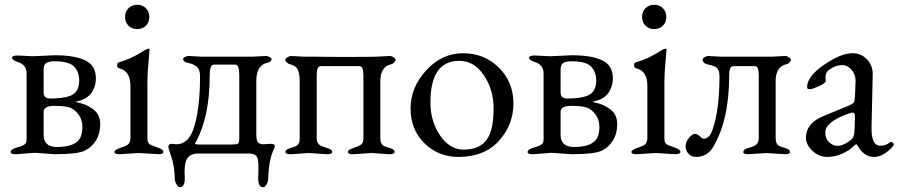

<svg xmlns="http://www.w3.org/2000/svg" viewBox="-20 -634 3712 793"><path d="M160.2 -171.9V-77.1Q160.2 -27.3 214.8 -26.9Q293 -26.9 312 -65.9Q320.3 -84 320.3 -111.3Q320.3 -138.7 304.7 -160.6Q289.1 -182.1 269 -189.5Q249 -196.8 204.6 -196.8Q160.2 -196.8 160.2 -171.9ZM376 -311Q376 -272 352.1 -243.2Q332 -222.2 299.8 -215.8Q287.6 -213.9 299.8 -210.9Q336.9 -204.1 365.2 -182.6Q393.6 -161.1 394 -122.1Q394 -83 377 -54.7Q359.9 -26.4 330.1 -11.7Q300.3 2.9 205.1 2.9L124 -2.9L46.9 2.9H43.9Q23.9 2.9 23.9 -5.9Q23.4 -18.1 53.7 -25.9Q84 -33.7 87.9 -45.9Q89.8 -50.8 89.8 -59.1V-330.1Q89.8 -367.2 53.2 -377.9Q30.3 -385.7 29.8 -395.5Q30.3 -404.8 53.2 -404.8L111.8 -401.9H122.1L206.1 -405.8Q288.1 -405.8 332 -384.8Q376 -363.8 376 -311ZM160.2 -252Q160.2 -227.1 187.5 -227.1Q239.3 -227.1 269 -237.8Q307.1 -252 307.1 -301.8Q307.1 -336.9 286.1 -358.9Q265.1 -380.9 206.1 -380.9Q179.7 -380.9 169.9 -373Q160.2 -365.2 160.2 -348.1Z M480.5 -24.4Q508.8 -33.2 513.7 -43Q518.6 -52.7 518.6 -62V-278.8Q518.6 -341.8 471.7 -352.1Q463.9 -353.5 463.9 -364.3Q463.9 -375 470.7 -377Q519.5 -389.2 572.8 -423.8Q597.7 -439 597.7 -429.2Q588.9 -337.4 588.9 -293.9V-62Q588.9 -42 601.6 -36.1Q614.3 -30.3 634.3 -23.4Q654.8 -16.6 654.8 -6.8Q654.8 2.9 634.8 2.9L553.7 -2L472.7 2.9Q452.6 2.9 452.6 -6.3Q452.6 -15.6 480.5 -24.4ZM546.9 -614.3Q569.3 -614.3 583 -599.6Q596.7 -585.9 596.7 -564Q596.7 -542 582.5 -527.8Q568.4 -513.7 546.9 -513.7Q525.4 -513.7 510.7 -527.8Q496.6 -542 496.6 -564Q496.6 -585.9 510.7 -600.1Q524.9 -614.3 546.9 -614.3Z M800.3 -37.1H937.5Q958.5 -37.1 963.4 -41Q968.3 -44.9 968.3 -64V-323.2Q968.3 -367.2 952.1 -367.2H863.3Q846.2 -367.2 846.2 -323.2Q846.2 -153.3 789.6 -48.8Q777.8 -37.1 800.3 -37.1ZM806.2 -318.8Q806.2 -345.7 793.9 -357.4Q781.2 -369.1 758.8 -373.5Q736.3 -377.9 736.3 -390.1Q736.3 -395 744.6 -398.9Q752.9 -402.8 758.3 -402.8L812.5 -399.9H1021.5L1079.1 -402.8Q1083.5 -402.8 1092.3 -398.9Q1101.1 -395 1101.6 -390.1Q1101.6 -377.9 1084.5 -375Q1038.6 -365.2 1038.6 -299.8V-80.1Q1038.6 -51.8 1046.4 -44.9Q1054.2 -38.1 1068.4 -38.1L1097.2 -40Q1115.2 -40 1115.2 -30.8Q1115.2 -26.9 1109.4 -14.2Q1089.8 29.3 1087.4 107.9Q1086.4 119.1 1080.1 128.9Q1073.7 138.7 1067.4 139.2Q1046.4 139.2 1046.4 103V96.2Q1047.4 83 1047.4 51.8Q1047.4 20.5 1039.1 10.7Q1030.8 0 1005.4 0H798.3Q770.5 0 756.3 16.1Q742.2 32.2 742.2 76.2L743.2 96.2V103Q743.2 139.2 722.2 139.2Q716.3 138.7 710 128.9Q703.6 119.1 702.1 107.9Q700.7 51.8 688 14.6Q675.3 -22.5 675.3 -25.9Q675.3 -40 688.5 -40L708.5 -38.1Q754.4 -38.1 776.4 -94.2Q806.2 -174.3 806.2 -318.8Z M1437 2.9Q1417 2.9 1417 -6.3Q1417 -15.6 1438.5 -22.5Q1460 -29.3 1470.2 -36.1Q1481 -43 1481 -62V-323.2Q1481 -361.3 1464.8 -360.8H1304.7Q1287.6 -360.8 1288.1 -323.2V-62Q1288.1 -39.6 1308.1 -30.3Q1314 -27.8 1333 -22Q1352.1 -16.6 1352.1 -6.8Q1352.1 2.9 1332 2.9H1329.1L1255.9 -2L1182.1 2.9H1178.7Q1158.7 2.9 1158.7 -6.3Q1158.7 -15.6 1176.8 -21.5Q1194.8 -27.3 1201.2 -29.8Q1218.3 -37.6 1217.8 -62V-299.8Q1217.8 -331.1 1209 -347.7Q1200.2 -364.3 1175.8 -369.1Q1170.9 -370.1 1165 -375.5Q1150.4 -388.7 1168 -397.9Q1176.8 -402.8 1181.2 -402.8L1234.9 -399.9H1277.8L1374 -398.9H1427.7Q1511.7 -398.9 1533.7 -399.9L1591.8 -402.8Q1595.7 -402.8 1604.5 -397.9Q1613.3 -393.1 1613.8 -387.2Q1613.8 -381.8 1607.9 -376Q1602.1 -370.1 1597.2 -369.1Q1551.3 -359.4 1550.8 -299.8V-62Q1550.8 -38.1 1567.9 -29.8Q1573.7 -27.8 1591.8 -22Q1609.9 -16.6 1609.9 -6.8Q1609.9 2.9 1589.8 2.9H1586.9L1514.2 -2L1439.9 2.9Z M1874.5 14.2Q1789.6 14.2 1732.4 -43Q1675.3 -100.1 1675.8 -186.5Q1675.8 -272.9 1740.2 -343.3Q1804.7 -414.1 1892.6 -414.1Q1980.5 -414.1 2040.5 -354.5Q2100.6 -294.9 2100.6 -207Q2100.6 -119.1 2041 -52.7Q1981.4 13.7 1874.5 14.2ZM1877.4 -382.8Q1757.3 -382.8 1757.8 -210Q1757.8 -132.8 1797.9 -74.2Q1837.9 -15.6 1895.5 -16.1Q1970.7 -16.1 1998.5 -70.8Q2018.6 -109.9 2018.6 -187Q2018.6 -263.7 1978.5 -323.2Q1938.5 -382.8 1877.4 -382.8Z M2295.4 -171.9V-77.1Q2295.4 -27.3 2350.1 -26.9Q2428.2 -26.9 2447.3 -65.9Q2455.6 -84 2455.6 -111.3Q2455.6 -138.7 2439.9 -160.6Q2424.3 -182.1 2404.3 -189.5Q2384.3 -196.8 2339.8 -196.8Q2295.4 -196.8 2295.4 -171.9ZM2511.2 -311Q2511.2 -272 2487.3 -243.2Q2467.3 -222.2 2435.1 -215.8Q2422.9 -213.9 2435.1 -210.9Q2472.2 -204.1 2500.5 -182.6Q2528.8 -161.1 2529.3 -122.1Q2529.3 -83 2512.2 -54.7Q2495.1 -26.4 2465.3 -11.7Q2435.5 2.9 2340.3 2.9L2259.3 -2.9L2182.1 2.9H2179.2Q2159.2 2.9 2159.2 -5.9Q2158.7 -18.1 2189 -25.9Q2219.2 -33.7 2223.1 -45.9Q2225.1 -50.8 2225.1 -59.1V-330.1Q2225.1 -367.2 2188.5 -377.9Q2165.5 -385.7 2165 -395.5Q2165.5 -404.8 2188.5 -404.8L2247.1 -401.9H2257.3L2341.3 -405.8Q2423.3 -405.8 2467.3 -384.8Q2511.2 -363.8 2511.2 -311ZM2295.4 -252Q2295.4 -227.1 2322.8 -227.1Q2374.5 -227.1 2404.3 -237.8Q2442.4 -252 2442.4 -301.8Q2442.4 -336.9 2421.4 -358.9Q2400.4 -380.9 2341.3 -380.9Q2314.9 -380.9 2305.2 -373Q2295.4 -365.2 2295.4 -348.1Z M2615.7 -24.4Q2644 -33.2 2648.9 -43Q2653.8 -52.7 2653.8 -62V-278.8Q2653.8 -341.8 2606.9 -352.1Q2599.1 -353.5 2599.1 -364.3Q2599.1 -375 2606 -377Q2654.8 -389.2 2708 -423.8Q2732.9 -439 2732.9 -429.2Q2724.1 -337.4 2724.1 -293.9V-62Q2724.1 -42 2736.8 -36.1Q2749.5 -30.3 2769.5 -23.4Q2790 -16.6 2790 -6.8Q2790 2.9 2770 2.9L2689 -2L2607.9 2.9Q2587.9 2.9 2587.9 -6.3Q2587.9 -15.6 2615.7 -24.4ZM2682.1 -614.3Q2704.6 -614.3 2718.3 -599.6Q2731.9 -585.9 2731.9 -564Q2731.9 -542 2717.8 -527.8Q2703.6 -513.7 2682.1 -513.7Q2660.6 -513.7 2646 -527.8Q2631.8 -542 2631.8 -564Q2631.8 -585.9 2646 -600.1Q2660.2 -614.3 2682.1 -614.3Z M3066.4 -21.5 3087.9 -28.3Q3113.8 -37.1 3113.8 -62V-323.2Q3113.8 -361.3 3097.7 -360.8H3008.8Q2991.7 -360.8 2991.7 -323.2Q2991.7 -138.2 2925.8 -27.8Q2901.9 14.2 2854.5 14.2Q2836.9 14.2 2824.2 1.5Q2811.5 -11.7 2811.5 -29.3Q2811.5 -46.9 2825.2 -64Q2838.9 -81.1 2849.6 -81.1Q2860.4 -81.1 2870.1 -71.3Q2879.4 -61.5 2886.7 -61Q2908.7 -61 2921.4 -94.2Q2951.2 -174.3 2951.7 -318.8Q2951.7 -345.7 2939.9 -354.5Q2928.7 -363.3 2905.3 -367.2Q2881.8 -372.1 2881.8 -388.2Q2881.8 -393.1 2890.6 -397.9Q2899.4 -402.8 2903.8 -402.8L2957.5 -399.9H3166.5L3224.6 -402.8Q3228.5 -402.8 3237.3 -397.9Q3246.1 -393.1 3246.6 -387.2Q3246.6 -381.8 3240.7 -376Q3234.9 -370.1 3229.5 -369.1Q3183.6 -359.4 3183.6 -299.8V-62Q3183.6 -38.1 3200.7 -29.8Q3206.5 -27.8 3224.6 -22Q3242.7 -16.6 3242.7 -6.8Q3242.7 2.9 3222.7 2.9L3146.5 -2L3069.8 2.9Q3049.8 2.9 3049.8 -6.3Q3049.8 -15.6 3066.4 -21.5Z M3313.5 -273.9Q3313.5 -330.1 3424.3 -391.6Q3466.3 -414.1 3502 -414.1Q3537.6 -414.1 3561.5 -388.2Q3585.4 -362.3 3584.5 -325.2L3579.6 -108.9V-103Q3579.6 -32.2 3615.2 -32.2Q3640.1 -32.2 3655.3 -45.9Q3659.2 -49.8 3665 -46.4Q3670.9 -43 3671.4 -37.1V-36.1Q3665.5 -22.9 3640.6 -4.4Q3615.2 14.2 3590.8 14.2Q3566.4 14.2 3549.8 1Q3533.2 -12.7 3526.4 -25.4Q3519.5 -38.1 3516.6 -38.1Q3513.7 -38.1 3499.5 -24.9Q3485.4 -11.7 3458 1Q3430.7 13.7 3397 14.2Q3363.3 14.6 3335.9 -10.7Q3308.6 -36.1 3308.6 -64.9Q3308.6 -125 3381.3 -154.8L3483.4 -196.8Q3502.4 -205.1 3506.3 -210.9Q3510.3 -216.8 3511.2 -236.8L3513.7 -298.8V-300.8Q3513.7 -326.2 3497.1 -345.7Q3480.5 -365.2 3459 -365.2Q3437.5 -365.2 3418.5 -354.5Q3399.4 -343.8 3394.5 -335Q3389.6 -326.2 3389.6 -314L3390.6 -299.8Q3390.6 -291 3362.3 -277.8Q3313.5 -255.4 3313.5 -273.9ZM3388.7 -86.9Q3388.7 -61 3404.3 -46.4Q3441.9 -11.7 3497.6 -59.1Q3508.8 -67.9 3509.3 -99.1L3511.2 -147.9Q3512.2 -168.9 3502.4 -168.9Q3495.6 -168.9 3488.3 -166Q3388.7 -131.8 3388.7 -86.9Z"/></svg>

Font: EBGaramond
Style: Regular
Weight: 400
Version: Version 000.012g